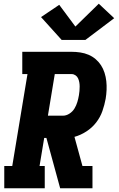

<svg xmlns="http://www.w3.org/2000/svg" viewBox="-20 -1014 640 1034"><path d="M3 0V-120H46L128 -615H100V-735H366Q389 -735 412.5 -731.5Q436 -728 457 -719Q478 -710 495 -695.5Q512 -681 524 -662.5Q536 -644 543 -622Q550 -600 552.5 -577Q555 -554 554 -530Q553 -506 549 -482Q543 -449 531.5 -416Q520 -383 498 -354.5Q476 -326 445 -306Q414 -286 381 -277L424 -120H478V0H304L230 -271H218L193 -120H221V0ZM238 -391H319Q337 -391 354 -402Q371 -413 381 -429.5Q391 -446 396.5 -464.5Q402 -483 405 -501Q407 -512 408 -524Q409 -536 409 -548Q409 -560 407 -571Q405 -582 400.5 -592Q396 -602 386.5 -608.5Q377 -615 366 -615H275ZM440 -799H312L201 -922L299 -988L386 -871L512 -994L595 -916Z"/></svg>

Font: Iosevka Slab Heavy Extended
Style: Italic
Weight: 900
Width: 7
Italic angle: -9°
Monospace: yes
Designer: Belleve Invis
Foundry: Belleve Invis
Version: Version 11.1.0; ttfautohint (v1.8.3)